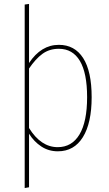

<svg xmlns="http://www.w3.org/2000/svg" viewBox="-20 -756 551 972"><path d="M444 -264Q444 -133 399.5 -61.5Q355 10 273 10Q226 10 189 -14.5Q152 -39 127 -79V192L105 196V-733L127 -736V-437Q188 -529 278 -529Q358 -529 401 -462Q444 -395 444 -264ZM421 -264Q421 -386 384.5 -447.5Q348 -509 278 -509Q230 -509 195 -483.5Q160 -458 127 -409V-108Q187 -11 272 -11Q344 -11 382.5 -75.5Q421 -140 421 -264Z"/></svg>

Font: Fira Sans Condensed Thin
Style: Regular
Weight: 250
Width: 3
Designer: Carrois Corporate & Edenspiekermann AG
Foundry: Carrois Corporate GbR & Edenspiekermann AG
Version: Version 4.203